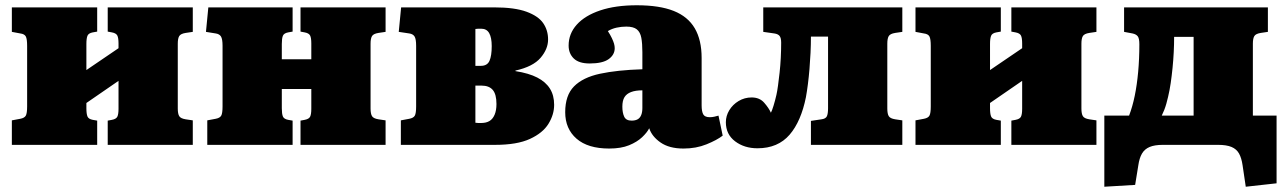

<svg xmlns="http://www.w3.org/2000/svg" viewBox="-20 -550 4878 729"><path d="M25 0V-93L57 -99Q73 -102 78 -111Q83 -120 83 -146V-376Q83 -402 78 -411.5Q73 -421 57 -423L25 -429V-522H349V-430L332 -427Q316 -424 312 -414Q308 -404 308 -383V-284L430 -367V-385Q430 -406 425.5 -415Q421 -424 405 -427L389 -430V-522H712V-429L685 -425Q666 -422 660.5 -413Q655 -404 655 -384V-138Q655 -118 660.5 -109Q666 -100 685 -97L712 -93V0H389V-92L405 -95Q421 -98 425.5 -107Q430 -116 430 -137V-243L308 -159V-139Q308 -118 312 -108Q316 -98 332 -95L349 -92V0Z M767 0V-93L799 -99Q815 -102 820 -111Q825 -120 825 -146V-376Q825 -402 819 -411.5Q813 -421 799 -423L762 -429L771 -522H1091V-430L1074 -427Q1058 -424 1054 -414Q1050 -404 1050 -383V-325H1162V-385Q1162 -406 1157.5 -415Q1153 -424 1137 -427L1121 -430V-522H1444V-429L1417 -425Q1398 -422 1392.5 -413Q1387 -404 1387 -384V-138Q1387 -118 1392.5 -109Q1398 -100 1417 -97L1444 -93V0H1121V-92L1137 -95Q1153 -98 1157.5 -107Q1162 -116 1162 -137V-212H1050V-139Q1050 -118 1054 -108Q1058 -98 1074 -95L1091 -92V0Z M1502 0V-93L1534 -99Q1550 -102 1555 -111Q1560 -120 1560 -146V-376Q1560 -402 1554 -411.5Q1548 -421 1534 -423L1494 -429L1503 -522H1856Q1934 -522 1979 -505.5Q2024 -489 2042.5 -462Q2061 -435 2061 -400Q2061 -364 2032.5 -330.5Q2004 -297 1937 -282V-280Q1988 -272 2020 -255.5Q2052 -239 2068 -213.5Q2084 -188 2084 -152Q2084 -115 2062.5 -80Q2041 -45 1992 -22.5Q1943 0 1860 0ZM1807 -83Q1826 -83 1838.5 -90.5Q1851 -98 1858 -114.5Q1865 -131 1865 -155Q1865 -192 1851 -208.5Q1837 -225 1808 -225H1785V-84Q1790 -83 1796 -83Q1802 -83 1807 -83ZM1785 -300H1806Q1830 -300 1838.5 -319Q1847 -338 1847 -375Q1847 -407 1837.5 -424Q1828 -441 1807 -441Q1802 -441 1796.5 -441Q1791 -441 1785 -440Z M2293 14Q2212 14 2169 -23.5Q2126 -61 2126 -124Q2126 -188 2159.5 -222Q2193 -256 2258 -270Q2323 -284 2419 -287V-352Q2419 -385 2415 -406.5Q2411 -428 2398 -438.5Q2385 -449 2358 -449Q2339 -449 2321 -445Q2303 -441 2288 -432Q2297 -418 2303 -405.5Q2309 -393 2311.5 -384Q2314 -375 2314 -367Q2314 -342 2291 -325.5Q2268 -309 2219 -309Q2178 -309 2158.5 -328Q2139 -347 2139 -377Q2139 -422 2170 -456.5Q2201 -491 2259 -510.5Q2317 -530 2398 -530Q2484 -530 2538 -508.5Q2592 -487 2618 -442.5Q2644 -398 2644 -330V-150Q2644 -127 2650 -116Q2656 -105 2675 -105Q2684 -105 2692.5 -107Q2701 -109 2708 -111L2724 -35Q2702 -18 2662.5 -2Q2623 14 2575 14Q2521 14 2488 -9Q2455 -32 2445 -63Q2437 -47 2418 -29Q2399 -11 2368.5 1.5Q2338 14 2293 14ZM2378 -92Q2392 -92 2401 -97Q2410 -102 2414.5 -113Q2419 -124 2419 -140V-207Q2393 -207 2376 -200.5Q2359 -194 2351 -181Q2343 -168 2343 -145Q2343 -122 2350 -107Q2357 -92 2378 -92Z M2856 13Q2806 13 2771 -13.5Q2736 -40 2736 -86Q2736 -110 2749 -131.5Q2762 -153 2784.5 -166.5Q2807 -180 2834 -180Q2864 -180 2881.5 -160Q2899 -140 2907 -122Q2911 -129 2917 -148.5Q2923 -168 2928 -190Q2931 -203 2934 -225Q2937 -247 2940 -274Q2943 -301 2944.5 -330.5Q2946 -360 2946 -388Q2946 -406 2940 -413.5Q2934 -421 2920 -423L2878 -429V-522H3406V-429L3379 -425Q3360 -422 3354.5 -413Q3349 -404 3349 -384V-138Q3349 -118 3354.5 -109Q3360 -100 3379 -97L3406 -93V0H3059V-91L3099 -97Q3115 -99 3119.5 -108.5Q3124 -118 3124 -139V-411H3059Q3059 -381 3057.5 -349.5Q3056 -318 3053.5 -288Q3051 -258 3047.5 -230.5Q3044 -203 3040 -181Q3031 -136 3015.5 -100Q3000 -64 2978 -38.5Q2956 -13 2925.5 0Q2895 13 2856 13Z M3456 0V-93L3488 -99Q3504 -102 3509 -111Q3514 -120 3514 -146V-376Q3514 -402 3509 -411.5Q3504 -421 3488 -423L3456 -429V-522H3780V-430L3763 -427Q3747 -424 3743 -414Q3739 -404 3739 -383V-284L3861 -367V-385Q3861 -406 3856.5 -415Q3852 -424 3836 -427L3820 -430V-522H4143V-429L4116 -425Q4097 -422 4091.5 -413Q4086 -404 4086 -384V-138Q4086 -118 4091.5 -109Q4097 -100 4116 -97L4143 -93V0H3820V-92L3836 -95Q3852 -98 3856.5 -107Q3861 -116 3861 -137V-243L3739 -159V-139Q3739 -118 3743 -108Q3747 -98 3763 -95L3780 -92V0Z M4710 159 4698 78Q4694 50 4684.5 33Q4675 16 4656 8Q4637 0 4605 0H4395Q4364 0 4345 8Q4326 16 4316 33Q4306 50 4302 78L4290 152L4173 159V-111H4267Q4280 -145 4288.5 -186.5Q4297 -228 4301.5 -277.5Q4306 -327 4306 -382Q4306 -404 4300 -412Q4294 -420 4280 -423L4248 -429V-522H4794V-429L4767 -425Q4748 -422 4742.5 -413Q4737 -404 4737 -384V-111H4827V146ZM4391 -111H4512V-410H4438Q4438 -381 4436.5 -351.5Q4435 -322 4432 -292Q4429 -262 4425 -234.5Q4421 -207 4415 -182Q4412 -169 4408.5 -156.5Q4405 -144 4400.5 -132.5Q4396 -121 4391 -111Z"/></svg>

Font: Literata Black
Style: Regular
Weight: 900
Designer: Latin by Veronika Burian and Jose Scaglione. Greek by Irene Vlachou. Cyrillic by Vera Evstafieva.
Foundry: TypeTogether
Version: Version 3.103;gftools[0.9.29]